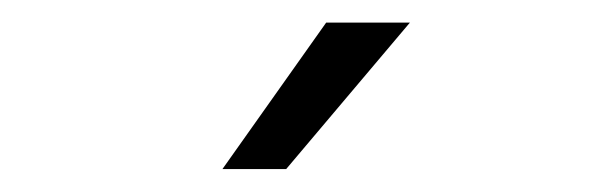

<svg xmlns="http://www.w3.org/2000/svg" viewBox="-20 -725 541 169"><path d="M267.1 -705.1H340.8L231.9 -576.2H175.8Z"/></svg>

Font: D-DIN Condensed
Style: Regular
Weight: 400
Width: 3
Designer: Charles Nix
Foundry: Datto Inc.
Version: Version 1.00